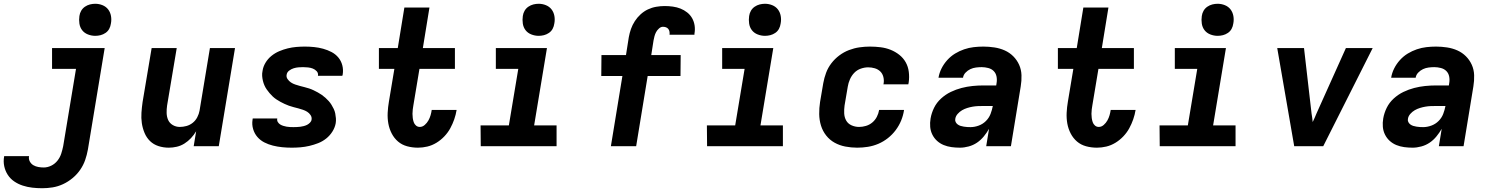

<svg xmlns="http://www.w3.org/2000/svg" viewBox="-95 -775 7915 1018"><path d="M129 223Q102 223 76 220Q50 217 25.5 209Q1 201 -19.5 187Q-40 173 -53.5 152.5Q-67 132 -72.5 106.5Q-78 81 -73 54V53H59Q56 68 63 81Q70 94 82 101Q94 108 108.5 110.5Q123 113 137 113Q157 113 176.5 103.5Q196 94 209.5 77Q223 60 229.5 40Q236 20 240 0L308 -410H181V-520H460L371 18Q366 46 356.5 73.5Q347 101 330 125.5Q313 150 289.5 169.5Q266 189 239 201.5Q212 214 184 218.5Q156 223 129 223ZM410 -585Q390 -585 371 -592.5Q352 -600 340.5 -615Q329 -630 326 -650Q323 -670 326 -690Q328 -705 335.5 -718Q343 -731 355.5 -739.5Q368 -748 382 -751.5Q396 -755 410 -755Q430 -755 448.5 -747.5Q467 -740 478.5 -725Q490 -710 493.5 -690Q497 -670 493 -650Q491 -635 484 -622Q477 -609 464.5 -600.5Q452 -592 438 -588.5Q424 -585 410 -585Z M800 8Q771 8 745 -0.5Q719 -9 700.5 -27Q682 -45 671.5 -70Q661 -95 657 -122Q653 -149 655 -177.5Q657 -206 661 -234L709 -520H842L791 -216Q788 -196 788.5 -176Q789 -156 796.5 -139Q804 -122 821 -112Q838 -102 858 -102Q876 -102 894 -107Q912 -112 927 -124Q942 -136 951 -153.5Q960 -171 963 -188L1018 -520H1151L1065 0H932L945 -79Q933 -59 917.5 -42.5Q902 -26 883 -14Q864 -2 842.5 3Q821 8 800 8Z M1452 8Q1426 8 1401 5.5Q1376 3 1352 -3Q1328 -9 1306.5 -20Q1285 -31 1269.5 -49Q1254 -67 1247 -91Q1240 -115 1244 -140L1245 -147H1375V-146Q1373 -136 1378 -128Q1383 -120 1390 -115.5Q1397 -111 1406 -108Q1415 -105 1424 -103.5Q1433 -102 1442 -101.5Q1451 -101 1461 -101Q1470 -101 1479.5 -101.5Q1489 -102 1497.5 -103Q1506 -104 1515.5 -106.5Q1525 -109 1533 -113Q1541 -117 1548.5 -124.5Q1556 -132 1557 -141Q1559 -154 1551.5 -165Q1544 -176 1533.5 -182.5Q1523 -189 1511 -193Q1499 -197 1486.5 -200.5Q1474 -204 1461.5 -207Q1449 -210 1437 -214.5Q1425 -219 1414 -224Q1403 -229 1392 -235Q1381 -241 1370.5 -248Q1360 -255 1351 -263.5Q1342 -272 1334 -281.5Q1326 -291 1319 -301Q1312 -311 1307 -322.5Q1302 -334 1299 -346.5Q1296 -359 1295 -372Q1294 -385 1297 -399Q1300 -421 1312.5 -442Q1325 -463 1344 -478.5Q1363 -494 1385.5 -503.5Q1408 -513 1430.5 -518.5Q1453 -524 1476 -526Q1499 -528 1521 -528Q1546 -528 1570.5 -525.5Q1595 -523 1618.5 -516.5Q1642 -510 1663 -499Q1684 -488 1699 -470Q1714 -452 1720 -428.5Q1726 -405 1722 -380L1720 -373H1590L1591 -374Q1593 -388 1584 -397.5Q1575 -407 1563.5 -411.5Q1552 -416 1538.5 -417.5Q1525 -419 1512 -419Q1500 -419 1487.5 -418Q1475 -417 1462 -413Q1449 -409 1438 -400.5Q1427 -392 1425 -380Q1422 -367 1429.5 -356Q1437 -345 1447.5 -338Q1458 -331 1470 -327Q1482 -323 1494.5 -319.5Q1507 -316 1519.5 -313Q1532 -310 1544 -306Q1556 -302 1567.5 -296.5Q1579 -291 1590 -285Q1601 -279 1611 -272Q1621 -265 1630.5 -256.5Q1640 -248 1648 -239Q1656 -230 1662.5 -219.5Q1669 -209 1674.5 -197.5Q1680 -186 1682.5 -173.5Q1685 -161 1686 -148Q1687 -135 1685 -122Q1681 -99 1667.5 -77.5Q1654 -56 1634.5 -40.5Q1615 -25 1592 -16Q1569 -7 1545.5 -1.5Q1522 4 1498.5 6Q1475 8 1452 8Z M2121 8Q2091 8 2063.5 0.5Q2036 -7 2015.5 -24.5Q1995 -42 1982 -67Q1969 -92 1964 -120Q1959 -148 1960.5 -177.5Q1962 -207 1967 -236L1996 -410H1914V-520H2014L2049 -735H2182L2147 -520H2317V-410H2129L2097 -218Q2095 -207 2093.5 -195Q2092 -183 2092 -171.5Q2092 -160 2093.5 -149Q2095 -138 2098.5 -127.5Q2102 -117 2110.5 -109.5Q2119 -102 2131 -102Q2145 -102 2157 -112.5Q2169 -123 2176.5 -136.5Q2184 -150 2188 -164Q2192 -178 2194 -192H2326Q2322 -167 2313.5 -142.5Q2305 -118 2292.5 -95Q2280 -72 2261 -52Q2242 -32 2219 -18Q2196 -4 2171 2Q2146 8 2121 8Z M2856 0H2454L2453 -110H2603L2653 -410H2534V-520H2805L2737 -110H2856ZM2761 -585Q2741 -585 2722 -592.5Q2703 -600 2691.5 -615Q2680 -630 2677 -650Q2674 -670 2677 -690Q2679 -705 2686.5 -718Q2694 -731 2706.5 -739.5Q2719 -748 2733 -751.5Q2747 -755 2761 -755Q2781 -755 2799.5 -747.5Q2818 -740 2829.5 -725Q2841 -710 2844.5 -690Q2848 -670 2844 -650Q2842 -635 2835 -622Q2828 -609 2815.5 -600.5Q2803 -592 2789 -588.5Q2775 -585 2761 -585Z M3144 0 3205 -372H3093L3094 -483H3224L3239 -578Q3243 -600 3250.5 -621.5Q3258 -643 3271 -663Q3284 -683 3301.5 -699Q3319 -715 3340 -725Q3361 -735 3384 -739Q3407 -743 3429 -743Q3451 -743 3472.5 -740Q3494 -737 3513 -729.5Q3532 -722 3548.5 -709Q3565 -696 3575 -678Q3585 -660 3588 -639Q3591 -618 3587 -596V-591H3455V-592Q3456 -600 3454.5 -608Q3453 -616 3448 -622Q3443 -628 3435.5 -630.5Q3428 -633 3420 -633Q3409 -633 3399 -624Q3389 -615 3383.5 -604.5Q3378 -594 3375 -582.5Q3372 -571 3370 -560L3358 -483H3514L3513 -372H3339L3278 0Z M4056 0H3654L3653 -110H3803L3853 -410H3734V-520H4005L3937 -110H4056ZM3961 -585Q3941 -585 3922 -592.5Q3903 -600 3891.5 -615Q3880 -630 3877 -650Q3874 -670 3877 -690Q3879 -705 3886.5 -718Q3894 -731 3906.5 -739.5Q3919 -748 3933 -751.5Q3947 -755 3961 -755Q3981 -755 3999.5 -747.5Q4018 -740 4029.5 -725Q4041 -710 4044.5 -690Q4048 -670 4044 -650Q4042 -635 4035 -622Q4028 -609 4015.5 -600.5Q4003 -592 3989 -588.5Q3975 -585 3961 -585Z M4450 8Q4418 8 4387 2Q4356 -4 4330 -18.5Q4304 -33 4285.5 -56.5Q4267 -80 4258 -109Q4249 -138 4248.5 -170Q4248 -202 4253 -234L4270 -334Q4275 -362 4285 -389Q4295 -416 4313 -439.5Q4331 -463 4355 -481Q4379 -499 4406.5 -509.5Q4434 -520 4462 -524Q4490 -528 4517 -528Q4546 -528 4574 -524.5Q4602 -521 4627 -511Q4652 -501 4673 -484.5Q4694 -468 4707 -445Q4720 -422 4723.5 -394Q4727 -366 4723 -338L4721 -328H4589L4590 -332Q4593 -350 4588.5 -367.5Q4584 -385 4572 -396.5Q4560 -408 4543 -413Q4526 -418 4508 -418Q4489 -418 4469 -411Q4449 -404 4434.5 -389Q4420 -374 4411.5 -354.5Q4403 -335 4400 -316L4383 -216Q4380 -195 4381 -174Q4382 -153 4391.5 -136Q4401 -119 4420 -110.5Q4439 -102 4460 -102Q4478 -102 4496.5 -107.5Q4515 -113 4530 -125.5Q4545 -138 4554 -155.5Q4563 -173 4566 -191V-192H4698V-190Q4694 -163 4683 -136Q4672 -109 4654 -85Q4636 -61 4612.5 -42.5Q4589 -24 4562 -12.5Q4535 -1 4506.5 3.5Q4478 8 4450 8Z M4995 8Q4972 8 4950 5Q4928 2 4908.5 -6Q4889 -14 4873.5 -28Q4858 -42 4848.5 -61Q4839 -80 4837 -102Q4835 -124 4839 -147Q4844 -176 4857.5 -203.5Q4871 -231 4894.5 -252.5Q4918 -274 4946 -287.5Q4974 -301 5003 -308.5Q5032 -316 5061 -319Q5090 -322 5119 -322H5187L5189 -335Q5192 -353 5188.5 -370Q5185 -387 5173.5 -398.5Q5162 -410 5144.5 -414.5Q5127 -419 5110 -419Q5095 -419 5079.5 -417Q5064 -415 5050 -408.5Q5036 -402 5024.5 -390Q5013 -378 5011 -363H4881Q4885 -388 4897 -412Q4909 -436 4927.5 -456.5Q4946 -477 4969 -491Q4992 -505 5017 -513.5Q5042 -522 5067.5 -525Q5093 -528 5119 -528Q5148 -528 5177.5 -523.5Q5207 -519 5232.5 -507.5Q5258 -496 5277.5 -476.5Q5297 -457 5308.5 -431.5Q5320 -406 5321 -376.5Q5322 -347 5317 -317L5265 0H5134L5149 -92Q5137 -71 5121 -51.5Q5105 -32 5085 -18.5Q5065 -5 5041 1.5Q5017 8 4995 8ZM5051 -101Q5072 -101 5094 -109Q5116 -117 5132.5 -133.5Q5149 -150 5157 -171Q5165 -192 5169 -213H5119Q5105 -213 5091 -212.5Q5077 -212 5062.5 -209.5Q5048 -207 5033.5 -202.5Q5019 -198 5006 -190.5Q4993 -183 4982.5 -171Q4972 -159 4970 -145Q4968 -136 4972 -128Q4976 -120 4983 -115Q4990 -110 4998 -107.5Q5006 -105 5015.5 -103.5Q5025 -102 5033.5 -101.5Q5042 -101 5051 -101Z M5721 8Q5691 8 5663.5 0.5Q5636 -7 5615.5 -24.5Q5595 -42 5582 -67Q5569 -92 5564 -120Q5559 -148 5560.5 -177.5Q5562 -207 5567 -236L5596 -410H5514V-520H5614L5649 -735H5782L5747 -520H5917V-410H5729L5697 -218Q5695 -207 5693.5 -195Q5692 -183 5692 -171.5Q5692 -160 5693.5 -149Q5695 -138 5698.5 -127.5Q5702 -117 5710.5 -109.5Q5719 -102 5731 -102Q5745 -102 5757 -112.5Q5769 -123 5776.5 -136.5Q5784 -150 5788 -164Q5792 -178 5794 -192H5926Q5922 -167 5913.5 -142.5Q5905 -118 5892.5 -95Q5880 -72 5861 -52Q5842 -32 5819 -18Q5796 -4 5771 2Q5746 8 5721 8Z M6456 0H6054L6053 -110H6203L6253 -410H6134V-520H6405L6337 -110H6456ZM6361 -585Q6341 -585 6322 -592.5Q6303 -600 6291.5 -615Q6280 -630 6277 -650Q6274 -670 6277 -690Q6279 -705 6286.5 -718Q6294 -731 6306.5 -739.5Q6319 -748 6333 -751.5Q6347 -755 6361 -755Q6381 -755 6399.5 -747.5Q6418 -740 6429.5 -725Q6441 -710 6444.5 -690Q6448 -670 6444 -650Q6442 -635 6435 -622Q6428 -609 6415.5 -600.5Q6403 -592 6389 -588.5Q6375 -585 6361 -585Z M6767 0 6677 -520H6819L6859 -173Q6861 -162 6862.5 -150.5Q6864 -139 6865 -128Q6870 -139 6875.5 -150.5Q6881 -162 6885 -173L7041 -520H7183L6921 0Z M7395 8Q7372 8 7350 5Q7328 2 7308.5 -6Q7289 -14 7273.5 -28Q7258 -42 7248.5 -61Q7239 -80 7237 -102Q7235 -124 7239 -147Q7244 -176 7257.5 -203.5Q7271 -231 7294.5 -252.5Q7318 -274 7346 -287.5Q7374 -301 7403 -308.5Q7432 -316 7461 -319Q7490 -322 7519 -322H7587L7589 -335Q7592 -353 7588.5 -370Q7585 -387 7573.5 -398.5Q7562 -410 7544.5 -414.5Q7527 -419 7510 -419Q7495 -419 7479.5 -417Q7464 -415 7450 -408.5Q7436 -402 7424.5 -390Q7413 -378 7411 -363H7281Q7285 -388 7297 -412Q7309 -436 7327.5 -456.5Q7346 -477 7369 -491Q7392 -505 7417 -513.5Q7442 -522 7467.5 -525Q7493 -528 7519 -528Q7548 -528 7577.5 -523.5Q7607 -519 7632.5 -507.5Q7658 -496 7677.5 -476.5Q7697 -457 7708.5 -431.5Q7720 -406 7721 -376.5Q7722 -347 7717 -317L7665 0H7534L7549 -92Q7537 -71 7521 -51.5Q7505 -32 7485 -18.5Q7465 -5 7441 1.5Q7417 8 7395 8ZM7451 -101Q7472 -101 7494 -109Q7516 -117 7532.5 -133.5Q7549 -150 7557 -171Q7565 -192 7569 -213H7519Q7505 -213 7491 -212.5Q7477 -212 7462.5 -209.5Q7448 -207 7433.5 -202.5Q7419 -198 7406 -190.5Q7393 -183 7382.5 -171Q7372 -159 7370 -145Q7368 -136 7372 -128Q7376 -120 7383 -115Q7390 -110 7398 -107.5Q7406 -105 7415.5 -103.5Q7425 -102 7433.5 -101.5Q7442 -101 7451 -101Z"/></svg>

Font: Iosevka XBd Ex Obl
Style: Regular
Weight: 800
Width: 7
Italic angle: -9°
Monospace: yes
Designer: Belleve Invis
Foundry: Belleve Invis
Version: Version 32.5.0; ttfautohint (v1.8.4)